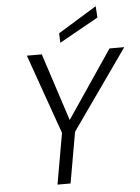

<svg xmlns="http://www.w3.org/2000/svg" viewBox="-61 -978 746 1025"><g transform="rotate(-5 312.0 -465.5)"><path d="M205 0 253 -273 102 -700H182L300 -338L545 -700H624L323 -273L275 0ZM286 -753 284 -804 491 -931 495 -870Z"/></g></svg>

Font: DM Sans Light
Style: Italic
Weight: 300
Italic angle: -10°
Designer: Colophon Foundry, Jonny Pinhorn
Foundry: Colophon Foundry
Version: Version 4.004;gftools[0.9.30]